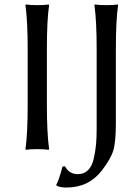

<svg xmlns="http://www.w3.org/2000/svg" viewBox="-20 -668 628 860"><path d="M413 -95V-445Q413 -574 403 -645L405 -648Q423 -645 456 -645Q490 -645 508 -648L509 -645Q499 -579 499 -445V-117Q499 -32 487.5 6Q476 44 436 96Q377 172 278 172Q247 172 233 163L232 160Q244 139 260 78L271 77Q290 112 329 112Q357 112 375 93.5Q393 75 400.5 40Q408 5 410.5 -24Q413 -53 413 -95ZM104 -445Q104 -574 94 -645L96 -648Q114 -645 147 -645Q180 -645 198 -648L200 -645Q190 -579 190 -445V-200Q190 -71 200 0L198 3Q180 0 147 0Q114 0 96 3L94 0Q104 -68 104 -200Z"/></svg>

Font: Libertinus Sans
Style: Regular
Weight: 400
Designer: Philipp H. Poll
Foundry: Khaled Hosny
Version: Version 6.1